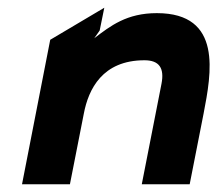

<svg xmlns="http://www.w3.org/2000/svg" viewBox="-20 -477 563 497"><path d="M37 0H161L197 -183C209 -246 245 -321 354 -321C392 -321 406 -301 398 -260L347 0H471L507 -183C527 -287 557 -443 386 -443C308 -443 266 -410 224 -378L238 -398L250 -457L110 -374Z"/></svg>

Font: Charger EcoBlack
Style: Obl
Weight: 1000
Designer: Jasper
Foundry: Cannot Into Space Fonts
Version: Version 1.1